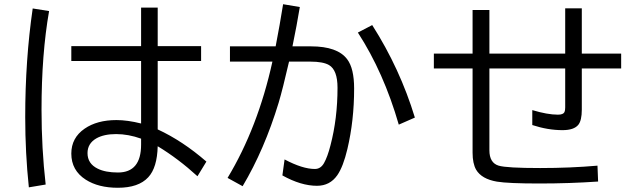

<svg xmlns="http://www.w3.org/2000/svg" viewBox="-20 -844 2991 903"><path d="M643.6 -808.1H721.7V-627H925.8V-557.1H721.7V-235.4Q838.9 -181.2 950.7 -84L908.7 -15.1Q818.4 -97.7 721.7 -156.2Q719.2 -55.2 677.2 -10.3Q631.8 39.1 534.2 39.1Q442.9 39.1 383.3 1Q315.4 -42.5 315.4 -121.6Q315.4 -195.8 377.9 -238.8Q436.5 -279.3 527.8 -279.3Q579.6 -279.3 643.6 -263.2V-557.1H315.4V-627H643.6ZM643.6 -191.9Q583.5 -213.4 525.9 -213.4Q468.3 -213.4 432.6 -192.9Q391.6 -168.9 391.6 -124Q391.6 -74.2 439.5 -50.8Q475.6 -32.7 534.7 -32.7Q643.6 -32.7 643.6 -164.1ZM115.7 37.1Q98.6 -124.5 98.6 -293.5Q98.6 -562 133.8 -804.2L210.9 -792Q175.3 -589.4 175.3 -328.1Q175.3 -146.5 194.8 23.9Z M1061.5 -626H1276.4Q1295.9 -726.6 1311.5 -824.2L1390.1 -811Q1376 -725.1 1355.5 -626H1442.4Q1567.4 -626 1612.8 -565.4Q1645.5 -522.5 1645.5 -427.7Q1645.5 -276.9 1613.8 -143.1Q1594.2 -60.1 1566.4 -20Q1531.7 29.8 1470.7 29.8Q1395.5 29.8 1308.1 -19L1318.4 -94.2Q1402.8 -49.3 1460.9 -49.3Q1488.3 -49.3 1503.9 -77.1Q1520.5 -106.4 1534.2 -160.2Q1567.4 -286.6 1567.4 -431.2Q1567.4 -514.6 1527.3 -538.1Q1499.5 -554.2 1439.5 -554.2H1339.4Q1309.6 -424.8 1290.5 -360.8Q1223.6 -140.6 1121.1 31.7L1050.3 -7.3Q1192.9 -243.7 1261.2 -554.2H1061.5ZM1855.5 -257.8Q1784.7 -503.4 1663.1 -690.9L1730.5 -726.1Q1861.3 -521 1931.2 -291Z M2638.2 -804.7H2716.3V-591.8H2901.4V-522H2716.3V-328.1Q2716.3 -277.3 2699.7 -256.8Q2679.2 -231.9 2625.5 -231.9Q2556.6 -231.9 2483.4 -255.9V-326.2Q2554.7 -304.7 2604 -304.7Q2628.9 -304.7 2634.8 -316.9Q2638.2 -324.2 2638.2 -338.9V-522H2281.7V-137.2Q2281.7 -78.1 2325.2 -64.9Q2362.3 -53.7 2520.5 -53.7Q2661.6 -53.7 2790 -64.9L2793 9.8Q2658.7 19 2517.1 19Q2370.6 19 2317.4 10.3Q2245.1 -2 2219.2 -45.9Q2202.6 -75.2 2202.6 -126V-522H2020.5V-591.8H2202.6V-796.9H2281.7V-591.8H2638.2Z"/></svg>

Font: FORM UDPGothic
Style: Regular
Weight: 400
Foundry: Pronama LLC
Version: Version 1.05101